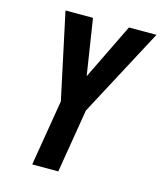

<svg xmlns="http://www.w3.org/2000/svg" viewBox="-110 -816 756 897"><g transform="rotate(15 267.5 -367.5)"><path d="M131 0 184 -319 95 -735H228L270 -464L402 -735H535L308 -308L257 0Z"/></g></svg>

Font: Iosevka Extrabold
Style: Italic
Weight: 800
Italic angle: -9°
Monospace: yes
Designer: Belleve Invis
Foundry: Belleve Invis
Version: Version 32.5.0; ttfautohint (v1.8.4)